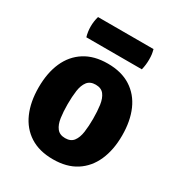

<svg xmlns="http://www.w3.org/2000/svg" viewBox="-167 -795 856 920"><g transform="rotate(30 261.0 -335.0)"><path d="M492 -249.5Q492 -169.5 465.5 -110Q439 -50.5 387.8 -17.8Q336.5 15 261 15Q185 15 133.5 -18Q82 -51 56 -110.5Q30 -170 30 -249.5Q30 -330 56.2 -389.2Q82.5 -448.5 134 -481.2Q185.5 -514 261 -514Q337 -514 388.5 -481Q440 -448 466 -388.8Q492 -329.5 492 -249.5ZM190.5 -249.5Q190.5 -208.5 195.2 -175Q200 -141.5 215.2 -121.8Q230.5 -102 261 -102Q292 -102 307 -121.8Q322 -141.5 326.8 -175Q331.5 -208.5 331.5 -249.5Q331.5 -291 326.8 -324.5Q322 -358 307 -377.8Q292 -397.5 261 -397.5Q230.5 -397.5 215.2 -377.8Q200 -358 195.2 -324.5Q190.5 -291 190.5 -249.5ZM108 -571.5Q100 -598 100 -627.5Q100 -655.5 108 -683.5H415Q419 -668 420.5 -657Q422 -646 422 -629Q422 -599.5 415 -571.5Z"/></g></svg>

Font: Signika
Style: Bold
Weight: 700
Designer: Anna Giedry
Foundry: Anna Giedry
Version: Version 2.001